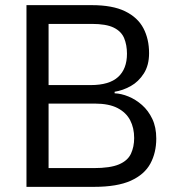

<svg xmlns="http://www.w3.org/2000/svg" viewBox="-20 -727 667 747"><path d="M83 -707H337Q418 -707 467 -683Q516 -659 538 -617Q560 -575 560 -520Q560 -473 539.5 -441Q519 -409 488.5 -392Q458 -375 426 -370V-364Q452 -363 480 -351.5Q508 -340 532.5 -318.5Q557 -297 572.5 -264.5Q588 -232 588 -188Q588 -133 565 -90.5Q542 -48 489 -24Q436 0 345 0H83ZM344 -73Q409 -73 443 -87.5Q477 -102 489.5 -129Q502 -156 502 -190Q502 -229 486.5 -259Q471 -289 437.5 -306.5Q404 -324 349 -324H169V-73ZM333 -396Q405 -396 439.5 -427.5Q474 -459 474 -518Q474 -552 463 -578.5Q452 -605 422.5 -619.5Q393 -634 337 -634H169V-396Z"/></svg>

Font: Asta Sans
Style: Regular
Weight: 400
Designer: 42dot
Version: Version 1.000